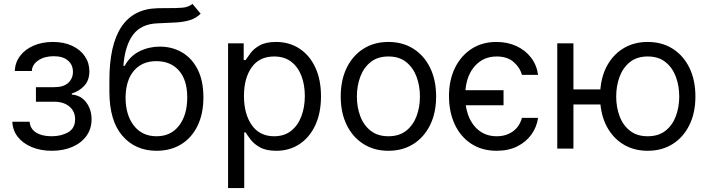

<svg xmlns="http://www.w3.org/2000/svg" viewBox="-20 -770 3683 995"><path d="M44 -139.2H133.5Q136.4 -102.3 167.1 -83.1Q197.8 -63.9 247.2 -63.9Q297.6 -63.9 333.5 -84.7Q369.3 -105.5 369.3 -152Q369.3 -192.8 339.7 -217.9Q310 -242.9 259.9 -242.9H166.2V-318.2H259.9Q310 -318.2 334 -340.9Q358 -363.6 358 -397.7Q358 -434.3 332 -456.5Q306.1 -478.7 258.5 -478.7Q210.6 -478.7 178.6 -457.2Q146.7 -435.7 144.9 -402H56.8Q58.2 -446 83.8 -479.9Q109.4 -513.8 153.4 -533.2Q197.4 -552.6 254.3 -552.6Q311.8 -552.6 354.2 -532.5Q396.7 -512.4 419.9 -478.2Q443.2 -443.9 443.2 -400.6Q443.2 -354.4 417.3 -326Q391.3 -297.6 352.3 -285.5V-279.8Q398.4 -276.6 426.5 -239.9Q454.5 -203.1 454.5 -152Q454.5 -102.3 427.9 -65.5Q401.3 -28.8 354.8 -8.7Q308.2 11.4 248.6 11.4Q190.7 11.4 144.9 -7.6Q99.1 -26.6 72.3 -60.5Q45.5 -94.5 44 -139.2Z M977.3 -750 1019.9 -698.9Q995 -674.7 962.4 -665.1Q929.7 -655.5 888.5 -653.4Q847.3 -651.3 796.9 -649.1Q711.6 -646 669.7 -590.2Q627.8 -534.4 619.3 -429H626.4Q654.1 -480.1 703.1 -504.3Q752.1 -528.4 808.2 -528.4Q872.2 -528.4 923.3 -498.6Q974.4 -468.8 1004.3 -410.2Q1034.1 -351.6 1034.1 -265.6Q1034.1 -180 1003.7 -117.9Q973.4 -55.8 918.9 -22.2Q864.3 11.4 791.2 11.4Q681.5 11.4 614.2 -66.4Q546.9 -144.2 546.9 -295.5V-353.7Q546.9 -720.9 795.5 -727.3Q811.8 -727.6 826.5 -727.8Q841.3 -728 855.1 -728Q896.7 -727.6 926.8 -730.3Q957 -733 977.3 -750ZM791.2 -63.9Q865.4 -63.9 907.8 -118.8Q950.3 -173.7 950.3 -265.6Q950.3 -355.1 907.5 -404.1Q864.7 -453.1 789.8 -453.1Q717 -453.1 674.5 -404.1Q632.1 -355.1 630.7 -265.6Q630.7 -174 673.7 -119Q716.6 -63.9 791.2 -63.9Z M1161.9 204.5V-545.5H1242.9V-458.8H1252.8Q1262.1 -473 1278.6 -495.2Q1295.1 -517.4 1326.2 -535Q1357.2 -552.6 1410.5 -552.6Q1479.4 -552.6 1532 -518.1Q1584.5 -483.7 1614 -420.5Q1643.5 -357.2 1643.5 -271.3Q1643.5 -184.7 1614 -121.3Q1584.5 -57.9 1532.3 -23.3Q1480.1 11.4 1411.9 11.4Q1359.4 11.4 1327.8 -6.2Q1296.2 -23.8 1279.1 -46.3Q1262.1 -68.9 1252.8 -83.8H1245.7V204.5ZM1244.3 -272.7Q1244.3 -180 1284.6 -122Q1324.9 -63.9 1400.6 -63.9Q1453.1 -63.9 1488.5 -91.8Q1523.8 -119.7 1541.7 -167.1Q1559.7 -214.5 1559.7 -272.7Q1559.7 -330.3 1542.1 -376.6Q1524.5 -422.9 1489.2 -450.1Q1453.8 -477.3 1400.6 -477.3Q1323.9 -477.3 1284.1 -420.8Q1244.3 -364.3 1244.3 -272.7Z M1992.9 11.4Q1919 11.4 1863.5 -23.8Q1807.9 -58.9 1776.8 -122.2Q1745.7 -185.4 1745.7 -269.9Q1745.7 -355.1 1776.8 -418.7Q1807.9 -482.2 1863.5 -517.4Q1919 -552.6 1992.9 -552.6Q2066.8 -552.6 2122.3 -517.4Q2177.9 -482.2 2209 -418.7Q2240.1 -355.1 2240.1 -269.9Q2240.1 -185.4 2209 -122.2Q2177.9 -58.9 2122.3 -23.8Q2066.8 11.4 1992.9 11.4ZM1992.9 -63.9Q2049 -63.9 2085.2 -92.7Q2121.4 -121.4 2138.8 -168.3Q2156.2 -215.2 2156.2 -269.9Q2156.2 -324.6 2138.8 -371.8Q2121.4 -419 2085.2 -448.2Q2049 -477.3 1992.9 -477.3Q1936.8 -477.3 1900.6 -448.2Q1864.3 -419 1846.9 -371.8Q1829.5 -324.6 1829.5 -269.9Q1829.5 -215.2 1846.9 -168.3Q1864.3 -121.4 1900.6 -92.7Q1936.8 -63.9 1992.9 -63.9Z M2589.5 -302.6V-224.4H2393.8Q2404.8 -150.6 2447.1 -107.2Q2489.3 -63.9 2554 -63.9Q2603 -63.9 2638 -89.1Q2672.9 -114.3 2684.7 -159.1H2768.5Q2761.4 -110.8 2733.5 -72.3Q2705.6 -33.7 2660 -11.2Q2614.3 11.4 2554 11.4Q2478 11.4 2422.6 -24.7Q2367.2 -60.7 2337 -124.8Q2306.8 -188.9 2306.8 -272.7Q2306.8 -354.4 2337.5 -417.6Q2368.3 -480.8 2423.5 -516.7Q2478.7 -552.6 2552.6 -552.6Q2610.1 -552.6 2656.2 -531.2Q2702.4 -509.9 2731.9 -471.6Q2761.4 -433.2 2768.5 -382.1H2684.7Q2675.1 -419.4 2642.2 -448.3Q2609.4 -477.3 2554 -477.3Q2486.5 -477.3 2442.8 -429.9Q2399.1 -382.5 2392 -302.6Z M2951.7 -545.5V-306.8H3091.3Q3097.7 -381.7 3130.1 -436.8Q3162.6 -491.8 3215.4 -522.2Q3268.1 -552.6 3336.6 -552.6Q3410.5 -552.6 3466.1 -517.4Q3521.7 -482.2 3552.7 -418.7Q3583.8 -355.1 3583.8 -269.9Q3583.8 -185.4 3552.7 -122.2Q3521.7 -58.9 3466.1 -23.8Q3410.5 11.4 3336.6 11.4Q3268.8 11.4 3216.4 -18.3Q3164.1 -47.9 3131.6 -101.9Q3099.1 -155.9 3091.6 -228.7H2951.7V0H2867.9V-545.5ZM3336.6 -63.9Q3392.8 -63.9 3429 -92.7Q3465.2 -121.4 3482.6 -168.3Q3500 -215.2 3500 -269.9Q3500 -324.6 3482.6 -371.8Q3465.2 -419 3429 -448.2Q3392.8 -477.3 3336.6 -477.3Q3280.5 -477.3 3244.3 -448.2Q3208.1 -419 3190.7 -371.8Q3173.3 -324.6 3173.3 -269.9Q3173.3 -215.2 3190.7 -168.3Q3208.1 -121.4 3244.3 -92.7Q3280.5 -63.9 3336.6 -63.9Z"/></svg>

Font: Inter UI
Style: Regular
Weight: 400
Designer: Rasmus Andersson
Foundry: rsms
Version: 3.2;8d6f07862